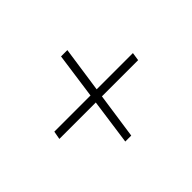

<svg xmlns="http://www.w3.org/2000/svg" viewBox="-90 -662 729 729"><g transform="rotate(-45 275.0 -297.5)"><path d="M321 -498 263 -97H231L287 -498ZM489 -314 484 -281H61L67 -314Z"/></g></svg>

Font: Exo 2 ExtraLight
Style: Italic
Weight: 250
Italic angle: -8°
Designer: Natanael Gama
Foundry: Natanael Gama
Version: Version 2.010